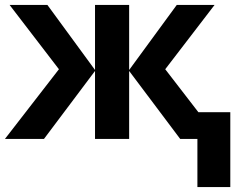

<svg xmlns="http://www.w3.org/2000/svg" viewBox="-20 -566 982 782"><path d="M854 -546 653 -284 788 -109H918V196H784V0H714L506 -277V0H367V-277L159 0H0L220 -284L19 -546H173L367 -281V-546H506V-281L700 -546Z"/></svg>

Font: RS Noto Sans
Style: Bold
Weight: 700
Designer: Monotype Design Team
Foundry: Monotype Imaging Inc.
Version: Version 3.10